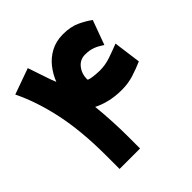

<svg xmlns="http://www.w3.org/2000/svg" viewBox="-179 -804 940 940"><g transform="rotate(-45 291.5 -333.5)"><path d="M151.9 -667 186 -565.9Q189.9 -554.7 194.1 -542.7Q198.2 -530.8 203.1 -520.5Q217.3 -557.6 242.7 -590.1Q268.1 -622.6 305.4 -642.6Q342.8 -662.6 391.1 -662.6Q444.3 -662.6 481.7 -644.8Q519 -627 543.5 -608.4L497.1 -481.9Q484.4 -489.7 472.9 -496.6Q461.4 -503.4 447.8 -507.8Q437.5 -511.7 425 -513.7Q412.6 -515.6 396.5 -515.6Q362.3 -515.6 340.3 -488.3Q318.4 -460.9 318.4 -421.9Q318.4 -417.5 332.8 -414.6Q347.2 -411.6 365 -410.2Q382.8 -408.7 392.6 -408.7Q431.6 -408.7 469.7 -421.9Q507.8 -435.1 540.5 -448.2L559.6 -305.7Q523.9 -290 485.1 -277.8Q446.3 -265.6 402.8 -265.6Q356.9 -265.6 319.1 -274.7Q281.2 -283.7 251 -299.3Q256.8 -243.2 259.5 -187.3Q262.2 -131.3 262.2 -90.3V0H120.6V-91.8Q120.6 -261.2 93.3 -390.1Q65.9 -519 17.1 -618.7Z"/></g></svg>

Font: Vazir Black FD-WOL
Style: Black-FD-WOL
Weight: 900
Designer: Saber Rastikerdar
Foundry: Saber Rastikerdar
Version: Version 30.0.0